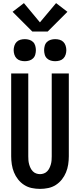

<svg xmlns="http://www.w3.org/2000/svg" viewBox="-20 -1208 515 1236"><path d="M238 8Q211 8 184.5 2.5Q158 -3 135.5 -17.5Q113 -32 96.5 -53Q80 -74 70 -98.5Q60 -123 56 -149.5Q52 -176 52 -202V-735H162V-202Q162 -189 163 -176Q164 -163 167.5 -150.5Q171 -138 176.5 -126.5Q182 -115 191 -105.5Q200 -96 212.5 -91.5Q225 -87 238 -87Q250 -87 262.5 -91.5Q275 -96 284 -105.5Q293 -115 298.5 -126.5Q304 -138 307.5 -150.5Q311 -163 312 -176Q313 -189 313 -202V-735H423V-202Q423 -176 419 -149.5Q415 -123 405 -98.5Q395 -74 378.5 -53Q362 -32 339.5 -17.5Q317 -3 290.5 2.5Q264 8 238 8ZM335 -814Q321 -814 307 -818Q293 -822 282.5 -832Q272 -842 268 -856.5Q264 -871 264 -885Q264 -899 268 -913.5Q272 -928 282.5 -938Q293 -948 307 -952Q321 -956 335 -956Q350 -956 364 -952Q378 -948 388 -938Q398 -928 402.5 -913.5Q407 -899 407 -885Q407 -871 402.5 -856.5Q398 -842 388 -832Q378 -822 364 -818Q350 -814 335 -814ZM140 -814Q125 -814 111 -818Q97 -822 87 -832Q77 -842 72.5 -856.5Q68 -871 68 -885Q68 -899 72.5 -913.5Q77 -928 87 -938Q97 -948 111 -952Q125 -956 140 -956Q154 -956 168 -952Q182 -948 192.5 -938Q203 -928 207 -913.5Q211 -899 211 -885Q211 -871 207 -856.5Q203 -842 192.5 -832Q182 -822 168 -818Q154 -814 140 -814ZM188 -1005 61 -1132 134 -1188 237 -1064 341 -1188 414 -1132 287 -1005Z"/></svg>

Font: Iosevka QP
Style: Bold
Weight: 700
Designer: Belleve Invis
Foundry: Belleve Invis
Version: Version 20.0.0; ttfautohint (v1.8.4)